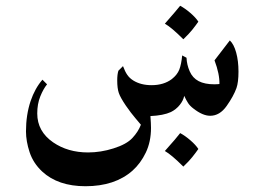

<svg xmlns="http://www.w3.org/2000/svg" viewBox="-20 -407 906 665"><path d="M806 -159Q806 -122 799 -102Q789 -74 765 -40Q741 -6 708 -6Q682 -6 650 -31Q638 -40 631.5 -50Q625 -60 618 -75Q615 -59 602.5 -43.5Q590 -28 572 -19Q546 -7 501 -5Q503 21 503 36Q503 84 485 121.5Q467 159 439 184Q378 238 276 238Q181 238 126 187Q95 158 82.5 120Q70 82 70 48Q70 -9 86 -57Q101 -101 127 -131L143 -115Q130 -99 119.5 -73Q109 -47 109 -14Q109 48 164 86Q215 121 285 121Q329 121 373 107Q418 93 438.5 71Q459 49 468 25Q465 21 449.5 3Q434 -15 416 -41Q397 -69 391.5 -85Q386 -101 386 -129Q386 -149 390 -162L406 -178Q413 -159 421 -147.5Q429 -136 442 -128Q468 -112 505 -112Q547 -112 575 -133Q594 -148 601 -166Q608 -184 611 -215L626 -207Q627 -183 637 -160Q647 -137 668 -126Q689 -115 723 -115Q730 -115 734.5 -115.5Q739 -116 740 -116Q741 -150 723 -198L776 -267Q790 -254 798 -225Q806 -196 806 -159ZM667 -332Q658 -319 646 -304Q634 -289 615 -271Q574 -312 551 -325Q593 -373 604 -387Q621 -378 639.5 -362Q658 -346 667 -332ZM667 109Q658 122 646 137Q634 152 615 170Q574 129 551 116Q593 69 604 54Q621 63 639.5 79Q658 95 667 109Z"/></svg>

Font: Katibeh
Style: Regular
Weight: 400
Designer: Arabic design by Kourosh Beigpour, Latin design by Eduardo Tunni, engineering by Lasse Fister
Version: Version 1.000